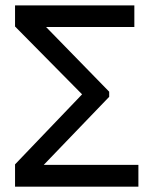

<svg xmlns="http://www.w3.org/2000/svg" viewBox="-20 -696 581 716"><path d="M36.1 0V-83L286.1 -344.2L36.1 -597.2V-675.8H481V-595.2H151.9L387.2 -354V-335L143.1 -81.1H496.1V0Z"/></svg>

Font: ClearSansRegular
Style: Regular
Weight: 400
Foundry: Intel Corporation
Version: Version 1.00